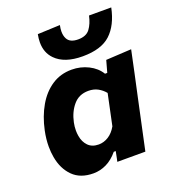

<svg xmlns="http://www.w3.org/2000/svg" viewBox="-137 -845 860 962"><g transform="rotate(-20 293.0 -364.0)"><path d="M328.5 0Q330.5 -8 332 -16L339.5 -53.5H329Q300.5 -19 267 -2.8Q233.5 13.5 197.5 13.5Q128 13.5 88 -26.5Q48 -66.5 36.5 -131.5Q31.5 -159.5 31.5 -189Q31.5 -229 40.5 -272Q55.5 -343 87 -397.2Q118.5 -451.5 164.8 -482Q211 -512.5 270.5 -512.5Q318 -512.5 359 -492Q400 -471.5 421.5 -436H433.5L451 -499L586.5 -506.5Q573.5 -444.5 561 -386Q548.5 -327.5 535 -266L483 -23.5Q480.5 -11.5 478 0ZM271.5 -113.5Q298.5 -113.5 323.2 -128.8Q348 -144 366 -175.5L401 -341Q385.5 -360 363.8 -372Q342 -384 313 -384Q263 -384 232.8 -348.5Q202.5 -313 191.5 -260.5Q187 -239 187 -218.5Q187 -203.5 189.5 -189Q195 -155.5 215.5 -134.5Q236 -113.5 271.5 -113.5ZM347.5 -556Q250 -556 203 -604.5Q168.5 -639.5 168.5 -694.5Q168.5 -714.5 173 -737.5L292.5 -742.5Q288.5 -724 288.5 -709Q288.5 -686.5 297 -670.5Q311 -643.5 354.5 -643.5Q398 -643.5 417.5 -669.8Q437 -696 446 -737.5H564.5Q546 -648 496.2 -602Q446.5 -556 347.5 -556Z"/></g></svg>

Font: Heraclito
Style: Bold Italic
Weight: 700
Italic angle: -12°
Designer: Kostas Bartsokas (font) & Cristiano Sobral (main changes)
Foundry: Kostas Bartsokas (font) & Cristiano Sobral (main changes)
Version: Version 1.00;July 8, 2020;FontCreator 13.0.0.2655 64-bit